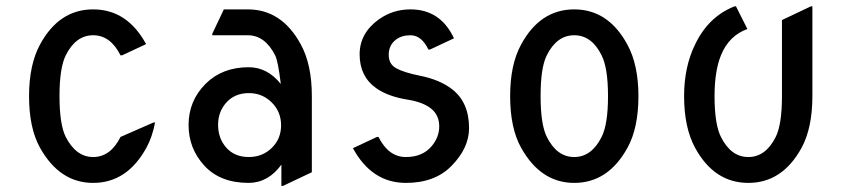

<svg xmlns="http://www.w3.org/2000/svg" viewBox="-20 -577 2714 616"><path d="M477.5 -184.1Q468.8 -137.7 449.7 -103Q387.7 9.8 278.8 9.8Q171.4 9.8 108.4 -103Q73.2 -166 73.2 -268.6Q73.2 -369.1 108.4 -434.1Q169.4 -546.9 278.8 -546.9Q388.2 -546.9 448.7 -435.5L371.6 -399.4H366.7Q334.5 -463.9 278.8 -463.9Q223.1 -463.9 190.9 -399.4Q170.9 -358.9 170.9 -268.6Q170.9 -177.7 190.9 -137.7Q224.1 -73.2 278.8 -73.2Q334.5 -73.2 366.7 -137.7L472.7 -184.1Z M882.8 19.5V-48.8Q840.8 9.3 777.8 9.8Q686.5 9.8 635.7 -45.4Q585 -100.6 585 -175.8Q585 -253.9 640.1 -308.6Q693.4 -361.3 777.8 -361.3Q837.9 -361.3 880.9 -307.6Q872.1 -381.3 862.8 -399.4Q830.1 -463.9 774.9 -463.9H661.1V-468.8L698.2 -546.9H774.9Q884.3 -546.9 945.3 -434.1Q980.5 -369.6 980.5 -268.6V-24.4L887.7 19.5ZM679.7 -176.8Q679.7 -132.8 706.3 -103Q732.9 -73.2 778.3 -73.2Q823.2 -73.2 853.5 -104Q881.8 -132.8 881.8 -174.8Q881.8 -218.8 851.6 -248.5Q821.3 -278.3 778.8 -278.3Q733.4 -278.3 706.1 -248Q679.7 -218.3 679.7 -176.8Z M1112.3 -101.6Q1112.3 -101.6 1189.5 -137.7H1194.3Q1226.6 -73.2 1282.2 -73.2Q1335.9 -73.2 1365.2 -108.4Q1389.2 -137.2 1389.2 -171.4Q1389.2 -207 1363.8 -228Q1337.4 -249.5 1287.6 -257.3Q1224.1 -267.6 1186.5 -294.4Q1133.8 -332 1133.8 -402.8Q1133.8 -470.7 1195.8 -515.1Q1240.7 -546.9 1296.9 -546.9Q1393.1 -546.9 1436.5 -454.1L1359.4 -418H1354.5Q1332.5 -463.9 1296.9 -463.9Q1268.1 -463.9 1249.5 -449.2Q1227.1 -431.6 1227.1 -400.9Q1227.1 -371.1 1251.5 -357.9Q1276.4 -344.2 1327.6 -334Q1391.1 -321.3 1430.7 -290.5Q1484.9 -248.5 1484.9 -166Q1484.9 -102.1 1428.7 -44.9Q1375.5 9.8 1282.2 9.8Q1172.9 9.8 1112.3 -101.6Z M1734.4 -137.7Q1766.6 -73.2 1822.3 -73.2Q1877.9 -73.2 1910.2 -137.7Q1930.7 -178.2 1930.7 -268.6Q1930.7 -358.9 1910.2 -399.4Q1878.4 -463.9 1822.3 -463.9Q1766.1 -463.9 1733.9 -398.9Q1714.4 -359.4 1714.4 -268.6Q1714.4 -177.7 1734.4 -137.7ZM1616.7 -268.6Q1616.7 -370.1 1651.9 -434.1Q1712.9 -546.9 1822.3 -546.9Q1931.6 -546.9 1992.7 -434.1Q2028.3 -369.1 2028.3 -268.6Q2028.3 -166.5 1993.2 -103Q1931.2 9.8 1822.3 9.8Q1714.8 9.8 1651.9 -103Q1616.7 -166 1616.7 -268.6Z M2586.4 -556.6V-268.6Q2586.4 -167 2551.8 -103Q2490.2 9.8 2380.9 9.8Q2271.5 9.8 2210 -103Q2174.8 -168 2174.8 -268.6Q2174.8 -362.3 2210 -434.1Q2252.4 -523.4 2336.4 -556.6H2341.3L2377.9 -483.9Q2318.8 -462.9 2293 -399.4Q2272.5 -348.6 2272.5 -268.6Q2272.5 -178.2 2293 -137.7Q2325.2 -73.2 2380.9 -73.2Q2436.5 -73.2 2468.8 -137.7Q2488.8 -178.2 2488.8 -268.6V-512.7L2581.5 -556.6Z"/></svg>

Font: Nova Oval
Style: Book
Weight: 400
Version: Version 2.000